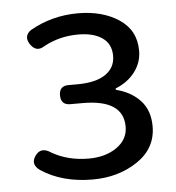

<svg xmlns="http://www.w3.org/2000/svg" viewBox="-45 -600 601 655"><g transform="rotate(-5 255.0 -272.5)"><path d="M465.8 -150.4Q465.8 -75.2 400.4 -31.2Q335 12.7 247.1 12.7Q142.6 12.7 70.3 -35.2Q40 -56.6 58.6 -84Q79.1 -115.2 114.3 -90.8Q168.9 -59.6 239.3 -59.6Q296.9 -59.6 335.4 -86.4Q374 -113.3 374 -157.2Q374 -250 235.4 -250H192.4Q160.2 -250 160.2 -283.2Q160.2 -315.4 192.4 -315.4H221.7Q286.1 -315.4 319.3 -338.4Q352.5 -361.3 352.5 -401.4Q352.5 -442.4 322.3 -463.4Q292 -484.4 240.2 -484.4Q175.8 -484.4 122.1 -455.1Q92.8 -435.5 72.3 -466.8Q54.7 -495.1 81.1 -513.7Q156.2 -556.6 245.1 -556.6Q329.1 -556.6 385.7 -519Q442.4 -481.4 442.4 -411.1Q442.4 -371.1 418 -338.9Q393.6 -306.6 351.6 -290V-285.2Q403.3 -272.5 434.6 -238.8Q465.8 -205.1 465.8 -150.4Z"/></g></svg>

Font: GenSenMaruGothic TW TTF Regular
Style: Regular
Weight: 400
Version: Version 1.301